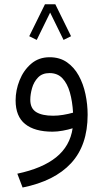

<svg xmlns="http://www.w3.org/2000/svg" viewBox="-20 -607 477 888"><path d="M308.6 -439.5 273.9 -422.4 211.9 -548.8 149.9 -422.4 115.2 -439.5 188 -587.4H235.8ZM385.3 -76.2Q385.3 64.9 308.8 147.7Q232.4 230.5 84.5 260.3L60.1 196.3Q175.8 171.9 239.7 120.4Q303.7 68.8 315.9 -13.7Q295.9 -7.3 270.5 -2.7Q245.1 2 223.1 2Q140.1 2 96.2 -33.4Q52.2 -68.8 52.2 -142.6Q52.2 -189.9 70.6 -235.8Q88.9 -281.7 124 -312Q159.2 -342.3 209.5 -342.3Q256.3 -342.3 289.6 -319.1Q322.8 -295.9 344 -257.6Q365.2 -219.2 375.2 -171.9Q385.3 -124.5 385.3 -76.2ZM225.6 -71.8Q248 -71.8 271.7 -75.7Q295.4 -79.6 317.9 -85.9Q314.9 -138.2 303.2 -179.4Q291.5 -220.7 268.8 -244.9Q246.1 -269 209 -269Q175.3 -269 155.8 -248.5Q136.2 -228 128.2 -199.2Q120.1 -170.4 120.1 -145.5Q120.1 -105.5 147.5 -88.6Q174.8 -71.8 225.6 -71.8Z"/></svg>

Font: Vazirmatn FD NL Light
Style: Regular
Weight: 300
Designer: Saber Rastikerdar
Foundry: Saber Rastikerdar
Version: Version 33.003